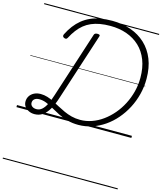

<svg xmlns="http://www.w3.org/2000/svg" viewBox="-202 -1158 1519 1801"><g transform="rotate(15 558.0 -257.5)"><path d="M179 20Q148 20 122.5 7.5Q97 -5 82.5 -25.5Q68 -46 68 -73Q68 -102 82.5 -125.5Q97 -149 124.5 -163.5Q152 -178 189 -178Q223 -178 255 -168Q287 -158 318 -142Q349 -126 381.5 -108.5Q414 -91 449 -75Q484 -59 523 -49Q562 -39 607 -39Q664 -39 719.5 -58.5Q775 -78 824.5 -114Q874 -150 915.5 -198.5Q957 -247 987.5 -306Q1018 -365 1035 -431Q1052 -497 1052 -566Q1052 -663 1023 -737.5Q994 -812 941 -862Q888 -912 815.5 -938Q743 -964 655 -964Q600 -964 554.5 -956Q509 -948 471 -931.5Q433 -915 402.5 -890Q372 -865 346 -831Q320 -797 297 -753Q291 -741 282.5 -739.5Q274 -738 263 -743Q253 -748 250.5 -756Q248 -764 253 -775Q277 -823 306 -861Q335 -899 370.5 -928Q406 -957 449 -976.5Q492 -996 544.5 -1005.5Q597 -1015 659 -1015Q758 -1015 840.5 -986Q923 -957 983.5 -900.5Q1044 -844 1077 -761.5Q1110 -679 1110 -571Q1110 -494 1091.5 -421Q1073 -348 1039 -283Q1005 -218 958.5 -164Q912 -110 855.5 -71Q799 -32 735 -10.5Q671 11 602 11Q545 11 496 -2.5Q447 -16 405.5 -37Q364 -58 327.5 -79Q291 -100 257 -113.5Q223 -127 189 -127Q160 -127 143 -113.5Q126 -100 126 -77Q126 -56 142.5 -43Q159 -30 185 -30Q215 -30 238.5 -50.5Q262 -71 281 -109.5Q300 -148 317 -202L524 -842Q527 -852 535 -856.5Q543 -861 557 -861Q571 -861 577 -856.5Q583 -852 579 -841L368 -190Q346 -119 318.5 -72.5Q291 -26 257 -3Q223 20 179 20ZM0 490H1116V500H0ZM0 -20H1116V0H0ZM0 -505H1116V-500H0ZM0 -1010H1116V-1000H0Z"/></g></svg>

Font: Playwrite BE VLG Guides
Style: Regular
Weight: 400
Designer: Veronika Burian, José Scaglione
Foundry: TypeTogether
Version: Version 1.003